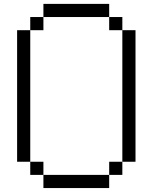

<svg xmlns="http://www.w3.org/2000/svg" viewBox="-20 -953 773 973"><path d="M600 -800H533.3V-866.7H600ZM533.3 -66.7V-133.3H600V-66.7ZM533.3 0H200V-66.7H533.3ZM66.7 -800H133.3V-133.3H66.7ZM600 -133.3V-800H666.7V-133.3ZM533.3 -933.3V-866.7H200V-933.3ZM200 -800H133.3V-866.7H200ZM133.3 -133.3H200V-66.7H133.3Z"/></svg>

Font: Galmuri14 Regular
Style: Regular
Weight: 400
Designer: Lee Minseo (quiple)
Version: Version 2.399;hotconv 1.1.1;makeotfexe 2.6.0 DEVELOPMENT